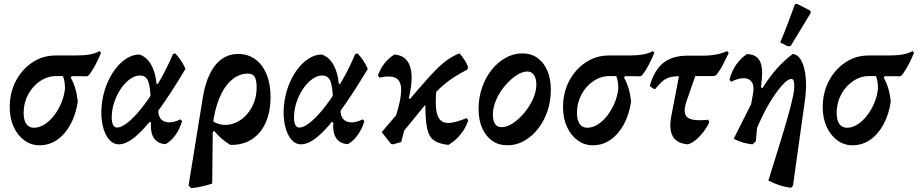

<svg xmlns="http://www.w3.org/2000/svg" viewBox="-20 -750 4814 1007"><path d="M187 12Q143 12 107.5 -14Q72 -40 51.5 -85Q31 -130 31 -188Q31 -264 63 -325Q95 -386 149.5 -422.5Q204 -459 271 -459H375Q421 -459 451 -464.5Q481 -470 502 -482L510 -473Q493 -433 479 -407Q465 -381 448 -358L438 -350L275 -351Q229 -351 190 -324.5Q151 -298 127.5 -254Q104 -210 104 -158Q104 -120 118 -100Q132 -80 158 -80Q186 -80 213 -97Q240 -114 263 -143.5Q286 -173 301.5 -210Q317 -247 321 -286Q321 -313 315 -336Q309 -359 298 -371L373 -377L351 -343Q366 -316 375 -285.5Q384 -255 388 -218Q378 -149 349.5 -97Q321 -45 279.5 -16.5Q238 12 187 12Z M603 7Q573 7 551 -19.5Q529 -46 518.5 -92Q508 -138 513 -194Q518 -249 536 -297.5Q554 -346 581.5 -383.5Q609 -421 642.5 -442.5Q676 -464 711 -464Q748 -453 772 -411.5Q796 -370 801 -310L855 -311L771 -208Q770 -284 759 -319Q748 -354 714 -354Q688 -354 661.5 -335Q635 -316 613.5 -284Q592 -252 579 -213Q566 -174 566 -133Q566 -109 573 -95Q580 -81 594 -81Q614 -81 641.5 -101Q669 -121 700.5 -156.5Q732 -192 764.5 -240Q797 -288 828.5 -345.5Q860 -403 887 -466L899 -470Q932 -436 953 -389Q873 -255 808.5 -167Q744 -79 693.5 -36Q643 7 603 7ZM849 6Q808 4 788 -24.5Q768 -53 772 -107L753 -118L817 -218L812 -192Q806 -154 819 -132.5Q832 -111 860.5 -108.5Q889 -106 927 -124L935 -114Q908 -29 849 6Z M983 237 969 223 1044 -240Q1056 -313 1081 -363.5Q1106 -414 1143.5 -440.5Q1181 -467 1229 -467Q1281 -467 1319 -439Q1357 -411 1378 -360.5Q1399 -310 1399 -242Q1399 -164 1373.5 -107Q1348 -50 1301 -19.5Q1254 11 1188 10Q1160 -7 1140 -25Q1120 -43 1104 -63L1051 -28L1067 -140Q1095 -108 1130 -99Q1165 -90 1199.5 -100.5Q1234 -111 1262.5 -137.5Q1291 -164 1308.5 -203.5Q1326 -243 1326 -292Q1326 -330 1315.5 -347Q1305 -364 1280 -364Q1234 -364 1195 -330.5Q1156 -297 1130.5 -235.5Q1105 -174 1096 -92L1093 213Q1065 222 1037.5 228Q1010 234 983 237Z M1559 7Q1529 7 1507 -19.5Q1485 -46 1474.5 -92Q1464 -138 1469 -194Q1474 -249 1492 -297.5Q1510 -346 1537.5 -383.5Q1565 -421 1598.5 -442.5Q1632 -464 1667 -464Q1704 -453 1728 -411.5Q1752 -370 1757 -310L1811 -311L1727 -208Q1726 -284 1715 -319Q1704 -354 1670 -354Q1644 -354 1617.5 -335Q1591 -316 1569.5 -284Q1548 -252 1535 -213Q1522 -174 1522 -133Q1522 -109 1529 -95Q1536 -81 1550 -81Q1570 -81 1597.5 -101Q1625 -121 1656.5 -156.5Q1688 -192 1720.5 -240Q1753 -288 1784.5 -345.5Q1816 -403 1843 -466L1855 -470Q1888 -436 1909 -389Q1829 -255 1764.5 -167Q1700 -79 1649.5 -36Q1599 7 1559 7ZM1805 6Q1764 4 1744 -24.5Q1724 -53 1728 -107L1709 -118L1773 -218L1768 -192Q1762 -154 1775 -132.5Q1788 -111 1816.5 -108.5Q1845 -106 1883 -124L1891 -114Q1864 -29 1805 6Z M2041 7 2030 4 1982 -57 2174 -282Q2227 -344 2263 -380.5Q2299 -417 2328.5 -437.5Q2358 -458 2390 -470Q2405 -453 2416 -436Q2427 -419 2435 -399L2431 -385Q2389 -364 2353.5 -340Q2318 -316 2287 -287Q2256 -258 2227 -221ZM2041 7 2019 -32Q2043 -98 2057 -143.5Q2071 -189 2077.5 -221Q2084 -253 2084 -278Q2084 -324 2057.5 -340Q2031 -356 1970 -343L1962 -354Q1975 -390 1996.5 -417.5Q2018 -445 2048 -464Q2111 -460 2130.5 -402Q2150 -344 2124 -234L2144 -228L2084 -5ZM2332 10Q2283 5 2256.5 -13.5Q2230 -32 2220.5 -75Q2211 -118 2211 -196L2202 -199L2270 -291Q2263 -224 2267 -182Q2271 -140 2289 -121Q2307 -102 2341 -105.5Q2375 -109 2428 -131L2436 -118Q2425 -88 2410 -65Q2395 -42 2376.5 -24Q2358 -6 2332 10Z M2642 12Q2595 12 2561.5 -11.5Q2528 -35 2509 -78Q2490 -121 2490 -178Q2490 -237 2508 -290Q2526 -343 2558 -383Q2590 -423 2631.5 -446.5Q2673 -470 2719 -470Q2765 -470 2798.5 -446.5Q2832 -423 2850.5 -380Q2869 -337 2869 -279Q2869 -219 2851 -166.5Q2833 -114 2801.5 -74Q2770 -34 2729 -11Q2688 12 2642 12ZM2610 -83Q2639 -83 2670.5 -104Q2702 -125 2730 -158.5Q2758 -192 2775.5 -231Q2793 -270 2793 -306Q2793 -338 2780.5 -356.5Q2768 -375 2746 -375Q2718 -375 2686.5 -353.5Q2655 -332 2627 -298.5Q2599 -265 2582 -225.5Q2565 -186 2565 -149Q2565 -117 2576.5 -100Q2588 -83 2610 -83Z M3089 12Q3045 12 3009.5 -14Q2974 -40 2953.5 -85Q2933 -130 2933 -188Q2933 -264 2965 -325Q2997 -386 3051.5 -422.5Q3106 -459 3173 -459H3277Q3323 -459 3353 -464.5Q3383 -470 3404 -482L3412 -473Q3395 -433 3381 -407Q3367 -381 3350 -358L3340 -350L3177 -351Q3131 -351 3092 -324.5Q3053 -298 3029.5 -254Q3006 -210 3006 -158Q3006 -120 3020 -100Q3034 -80 3060 -80Q3088 -80 3115 -97Q3142 -114 3165 -143.5Q3188 -173 3203.5 -210Q3219 -247 3223 -286Q3223 -313 3217 -336Q3211 -359 3200 -371L3275 -377L3253 -343Q3268 -316 3277 -285.5Q3286 -255 3290 -218Q3280 -149 3251.5 -97Q3223 -45 3181.5 -16.5Q3140 12 3089 12Z M3588 7Q3531 3 3509.5 -33.5Q3488 -70 3500 -137L3554 -418H3650L3580 -217Q3567 -177 3573 -154Q3579 -131 3608.5 -123.5Q3638 -116 3695 -122L3700 -109Q3690 -86 3671.5 -61Q3653 -36 3631 -17.5Q3609 1 3588 7ZM3411 -283 3391 -296 3389 -303Q3413 -384 3460 -421Q3507 -458 3586 -458H3661Q3705 -458 3738 -464.5Q3771 -471 3794 -482L3802 -472Q3785 -436 3771 -409.5Q3757 -383 3739 -359L3727 -351H3567Q3526 -351 3501.5 -346.5Q3477 -342 3459 -327.5Q3441 -313 3416 -283Z M4129 235Q4097 231 4068 221.5Q4039 212 4010 197Q4036 113 4057.5 44Q4079 -25 4095.5 -80.5Q4112 -136 4123 -178Q4134 -220 4140 -249.5Q4146 -279 4146 -296Q4146 -319 4142 -327.5Q4138 -336 4130 -336Q4115 -336 4092 -313Q4069 -290 4041.5 -250Q4014 -210 3987 -157.5Q3960 -105 3937 -47L3927 7Q3901 5 3876.5 -2.5Q3852 -10 3828 -22L3964 -292L3980 -289Q4047 -399 4138 -467Q4166 -464 4183.5 -430.5Q4201 -397 4206 -342.5Q4211 -288 4201 -219L4139 224ZM3927 7 3887 -24 3929 -256Q3937 -297 3924 -318Q3911 -339 3882.5 -340Q3854 -341 3814 -321L3806 -333Q3830 -421 3897 -466Q3944 -466 3963.5 -432.5Q3983 -399 3975 -331L3944 -9ZM4232 -682 4127 -509 4113 -507 4072 -527Q4093 -577 4112 -627Q4131 -677 4149 -727L4160 -730L4230 -694Z M4451 12Q4407 12 4371.5 -14Q4336 -40 4315.5 -85Q4295 -130 4295 -188Q4295 -264 4327 -325Q4359 -386 4413.5 -422.5Q4468 -459 4535 -459H4639Q4685 -459 4715 -464.5Q4745 -470 4766 -482L4774 -473Q4757 -433 4743 -407Q4729 -381 4712 -358L4702 -350L4539 -351Q4493 -351 4454 -324.5Q4415 -298 4391.5 -254Q4368 -210 4368 -158Q4368 -120 4382 -100Q4396 -80 4422 -80Q4450 -80 4477 -97Q4504 -114 4527 -143.5Q4550 -173 4565.5 -210Q4581 -247 4585 -286Q4585 -313 4579 -336Q4573 -359 4562 -371L4637 -377L4615 -343Q4630 -316 4639 -285.5Q4648 -255 4652 -218Q4642 -149 4613.5 -97Q4585 -45 4543.5 -16.5Q4502 12 4451 12Z"/></svg>

Font: Alegreya SemiBold
Style: Italic
Weight: 600
Italic angle: -7°
Designer: Juan Pablo del Peral
Foundry: Huerta Tipografica
Version: Version 2.009